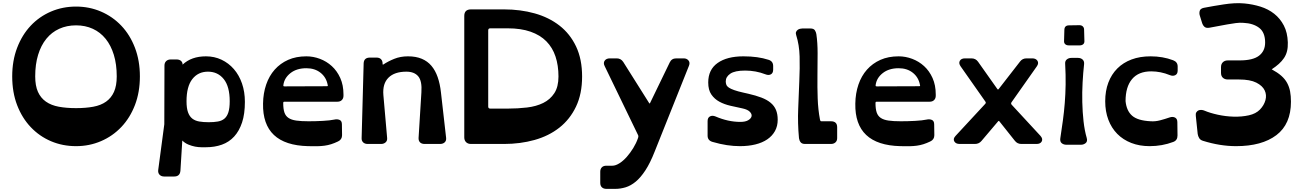

<svg xmlns="http://www.w3.org/2000/svg" viewBox="-20 -920 8328 1227"><path d="M466 14Q380 14 306 -17.5Q232 -49 176.5 -107.5Q121 -166 89.5 -248Q58 -330 58 -432Q58 -532 89.5 -614.5Q121 -697 176 -755.5Q231 -814 305.5 -846Q380 -878 466 -878Q551 -878 625.5 -846Q700 -814 755.5 -755.5Q811 -697 842.5 -614.5Q874 -532 874 -432Q874 -331 842.5 -249Q811 -167 755.5 -108.5Q700 -50 625.5 -18Q551 14 466 14ZM466 -758Q407 -758 358.5 -736Q310 -714 276 -672Q242 -630 223.5 -569.5Q205 -509 205 -432Q205 -372 222.5 -333Q240 -294 273.5 -270.5Q307 -247 355.5 -238Q404 -229 466 -229Q528 -229 576.5 -238Q625 -247 658 -270.5Q691 -294 708.5 -333Q726 -372 726 -432Q726 -509 707.5 -569.5Q689 -630 655 -672Q621 -714 573 -736Q525 -758 466 -758Z M1147 -507Q1203 -560 1296 -560Q1350 -560 1395.5 -538.5Q1441 -517 1474.5 -478.5Q1508 -440 1526.5 -386.5Q1545 -333 1545 -269Q1545 -192 1527 -137.5Q1509 -83 1476.5 -47.5Q1444 -12 1398 4.5Q1352 21 1296 21Q1285 21 1267 21Q1249 21 1227 17Q1206 13 1184 4Q1162 -5 1145 -22L1133 171Q1130 208 1093 208H1029Q1011 208 1000 197Q989 186 991 167L1030 -126L1031 -501Q1031 -519 1042 -529.5Q1053 -540 1071 -540H1109Q1126 -540 1136.5 -531Q1147 -522 1147 -507ZM1309 -462Q1246 -462 1209 -414.5Q1172 -367 1172 -273Q1172 -229 1181.5 -202.5Q1191 -176 1209 -162Q1227 -148 1253.5 -143.5Q1280 -139 1314 -139Q1347 -139 1372.5 -143.5Q1398 -148 1414.5 -162Q1431 -176 1439.5 -202.5Q1448 -229 1448 -273Q1448 -367 1410 -414.5Q1372 -462 1309 -462Z M1799 -270Q1794 -270 1792 -268.5Q1790 -267 1790 -261Q1790 -224 1797.5 -201.5Q1805 -179 1823.5 -166.5Q1842 -154 1873 -149.5Q1904 -145 1952 -145Q1997 -145 2043 -147.5Q2089 -150 2118 -156Q2134 -160 2149.5 -154Q2165 -148 2165 -125L2166 -56Q2166 -28 2140 -16Q2117 -5 2096.5 1.5Q2076 8 2054 11Q2032 14 2006.5 14.5Q1981 15 1949 14Q1656 7 1661 -258Q1662 -324 1681 -379.5Q1700 -435 1735.5 -475Q1771 -515 1821.5 -537.5Q1872 -560 1938 -560Q1982 -560 2024.5 -544Q2067 -528 2100.5 -497.5Q2134 -467 2154.5 -421.5Q2175 -376 2175 -317V-308Q2175 -291 2164.5 -280.5Q2154 -270 2136 -270ZM1938 -484Q1876 -484 1836.5 -453Q1797 -422 1791 -377Q1790 -371 1792 -369.5Q1794 -368 1799 -368L2068 -369Q2073 -369 2074.5 -370Q2076 -371 2074 -378Q2065 -426 2028.5 -455Q1992 -484 1938 -484Z M2694 0Q2674 0 2664 -10.5Q2654 -21 2655 -39L2673 -330Q2678 -402 2653 -432Q2628 -462 2577 -462Q2501 -462 2462.5 -423.5Q2424 -385 2430 -313L2454 -39Q2456 -21 2444.5 -10.5Q2433 0 2415 0H2330Q2311 0 2300.5 -10.5Q2290 -21 2291 -38L2304 -516Q2306 -552 2344 -552H2386Q2405 -552 2415 -541.5Q2425 -531 2425 -514V-511Q2425 -505 2430 -508Q2460 -528 2499.5 -544Q2539 -560 2587 -560Q2638 -560 2675 -544.5Q2712 -529 2737 -499.5Q2762 -470 2777 -427Q2792 -384 2798 -329L2831 -39Q2833 -21 2822 -10.5Q2811 0 2792 0Z M2990 0Q2970 0 2958.5 -11.5Q2947 -23 2947 -42V-818Q2947 -860 2990 -860H3201Q3306 -860 3397 -834.5Q3488 -809 3555.5 -756.5Q3623 -704 3661.5 -623Q3700 -542 3700 -431Q3700 -320 3661 -238.5Q3622 -157 3554.5 -104Q3487 -51 3396 -25.5Q3305 0 3201 0ZM3113 -739Q3100 -739 3100 -726V-239Q3100 -226 3113 -226H3225Q3289 -226 3348 -233Q3407 -240 3451.5 -262Q3496 -284 3522.5 -324.5Q3549 -365 3549 -431Q3549 -502 3530 -559Q3511 -616 3471.5 -656Q3432 -696 3370.5 -717.5Q3309 -739 3225 -739Z M4164 48Q4135 122 4104.5 168.5Q4074 215 4042.5 241Q4011 267 3978 277Q3945 287 3912 287H3855Q3837 287 3826.5 277Q3816 267 3816 249V177Q3816 160 3826 149.5Q3836 139 3855 139H3893Q3914 139 3938.5 123.5Q3963 108 3985.5 82.5Q4008 57 4027 26Q4046 -5 4057 -37Q4062 -50 4057 -58L3844 -498Q3834 -518 3844.5 -532.5Q3855 -547 3877 -547H3921Q3948 -547 3963 -524L4128 -262Q4133 -255 4135 -263L4260 -521Q4272 -547 4302 -547H4349Q4369 -547 4380 -533.5Q4391 -520 4383 -500Z M4709 14Q4668 14 4625 7.5Q4582 1 4534 -13Q4502 -22 4502 -53V-146Q4502 -168 4517 -176Q4532 -184 4552 -176Q4633 -141 4711 -141Q4744 -141 4762 -152Q4780 -163 4783 -177Q4786 -191 4772 -205.5Q4758 -220 4726 -227Q4688 -235 4648.5 -244Q4609 -253 4577.5 -270Q4546 -287 4526 -316Q4506 -345 4506 -393Q4506 -475 4566 -517.5Q4626 -560 4731 -560Q4824 -560 4891 -538Q4921 -529 4921 -498V-475Q4921 -453 4906.5 -445Q4892 -437 4872 -445Q4810 -469 4742 -469Q4676 -469 4647 -449Q4618 -429 4618 -400Q4618 -388 4622 -378Q4626 -368 4638 -360Q4650 -352 4672.5 -344Q4695 -336 4731 -328L4762 -321Q4810 -310 4845.5 -296.5Q4881 -283 4904.5 -263.5Q4928 -244 4939 -217.5Q4950 -191 4950 -155Q4950 -114 4932.5 -82.5Q4915 -51 4883.5 -29.5Q4852 -8 4807.5 3Q4763 14 4709 14Z M5125 0Q5105 0 5096.5 -11Q5088 -22 5086 -37Q5077 -134 5081 -225Q5085 -316 5088 -401Q5092 -486 5090 -559.5Q5088 -633 5068 -696Q5064 -708 5067.5 -716Q5071 -724 5077.5 -729Q5084 -734 5092.5 -736Q5101 -738 5107 -738H5159Q5180 -738 5187.5 -726.5Q5195 -715 5197 -702Q5205 -648 5205 -580.5Q5205 -513 5204 -438Q5203 -363 5205.5 -291.5Q5208 -220 5220 -157Q5221 -152 5222.5 -148.5Q5224 -145 5229 -145H5290Q5330 -145 5330 -107V-37Q5330 -20 5319 -10Q5308 0 5290 0Z M5584 -270Q5579 -270 5577 -268.5Q5575 -267 5575 -261Q5575 -224 5582.5 -201.5Q5590 -179 5608.5 -166.5Q5627 -154 5658 -149.5Q5689 -145 5737 -145Q5782 -145 5828 -147.5Q5874 -150 5903 -156Q5919 -160 5934.5 -154Q5950 -148 5950 -125L5951 -56Q5951 -28 5925 -16Q5902 -5 5881.5 1.5Q5861 8 5839 11Q5817 14 5791.5 14.5Q5766 15 5734 14Q5441 7 5446 -258Q5447 -324 5466 -379.5Q5485 -435 5520.5 -475Q5556 -515 5606.5 -537.5Q5657 -560 5723 -560Q5767 -560 5809.5 -544Q5852 -528 5885.5 -497.5Q5919 -467 5939.5 -421.5Q5960 -376 5960 -317V-308Q5960 -291 5949.5 -280.5Q5939 -270 5921 -270ZM5723 -484Q5661 -484 5621.5 -453Q5582 -422 5576 -377Q5575 -371 5577 -369.5Q5579 -368 5584 -368L5853 -369Q5858 -369 5859.5 -370Q5861 -371 5859 -378Q5850 -426 5813.5 -455Q5777 -484 5723 -484Z M6507 0Q6481 0 6465 -21L6368 -143Q6363 -151 6358 -144L6252 -19Q6236 0 6210 0H6113Q6088 0 6078.5 -16.5Q6069 -33 6087 -52L6276 -256Q6283 -263 6277 -271L6119 -496Q6105 -516 6114 -531.5Q6123 -547 6147 -547H6188Q6215 -547 6230 -526L6353 -352Q6358 -344 6363 -352L6499 -527Q6514 -547 6540 -547H6577Q6600 -547 6610 -531.5Q6620 -516 6606 -496L6444 -266Q6439 -258 6445 -251L6629 -52Q6646 -33 6637.5 -16.5Q6629 0 6604 0Z M6810 -630Q6796 -630 6787.5 -637.5Q6779 -645 6780 -659L6782 -730Q6783 -758 6812 -758L6878 -759Q6892 -759 6900 -751Q6908 -743 6908 -731L6910 -659Q6911 -645 6902.5 -637.5Q6894 -630 6880 -630ZM6795 5Q6777 5 6765 -5Q6753 -15 6756 -36Q6765 -95 6772.5 -150Q6780 -205 6784.5 -261.5Q6789 -318 6790 -379.5Q6791 -441 6787 -514Q6786 -531 6798 -540.5Q6810 -550 6827 -550H6869Q6887 -550 6898.5 -539.5Q6910 -529 6908 -510Q6902 -456 6898.5 -393Q6895 -330 6896.5 -267Q6898 -204 6904.5 -145Q6911 -86 6925 -38Q6931 -16 6918 -5.5Q6905 5 6888 5Z M7456 -440Q7397 -464 7337 -464Q7256 -464 7214.5 -414.5Q7173 -365 7173 -274Q7179 -212 7215 -180.5Q7251 -149 7334 -145Q7363 -143 7393.5 -151Q7424 -159 7456 -170Q7475 -176 7489.5 -168.5Q7504 -161 7504 -139L7505 -54Q7505 -23 7478 -13Q7407 14 7327 14Q7262 14 7209.5 -6.5Q7157 -27 7120 -64.5Q7083 -102 7063 -155Q7043 -208 7043 -273Q7043 -339 7063 -392Q7083 -445 7120.5 -482.5Q7158 -520 7211.5 -540Q7265 -560 7333 -560Q7411 -560 7477 -535Q7506 -524 7506 -495V-469Q7506 -447 7490.5 -439.5Q7475 -432 7456 -440Z M8107 -477Q8144 -457 8168 -436Q8192 -415 8205.5 -390Q8219 -365 8224.5 -336Q8230 -307 8230 -270Q8230 -127 8137 -56.5Q8044 14 7879 14Q7777 14 7668 -20Q7651 -25 7643.5 -37.5Q7636 -50 7634 -64L7622 -179Q7620 -194 7625.5 -202.5Q7631 -211 7639 -214.5Q7647 -218 7657.5 -217.5Q7668 -217 7677 -213Q7712 -198 7762 -187Q7812 -176 7863.5 -174.5Q7915 -173 7960.5 -183Q8006 -193 8032 -220Q8058 -247 8067 -280Q8076 -313 8062 -342.5Q8048 -372 8008.5 -392Q7969 -412 7898 -412H7827Q7807 -412 7795 -423Q7783 -434 7783 -454V-491Q7783 -511 7795 -522.5Q7807 -534 7827 -534H7903Q7987 -534 8026 -564Q8065 -594 8065 -648Q8065 -713 8027 -742Q7989 -771 7927 -774Q7904 -776 7877.5 -772.5Q7851 -769 7823 -764L7710 -743Q7688 -739 7677 -749Q7666 -759 7661 -777L7648 -819Q7643 -833 7646.5 -849Q7650 -865 7673 -870Q7704 -876 7736 -881.5Q7768 -887 7801 -892Q7833 -897 7866.5 -899Q7900 -901 7932 -898Q7986 -893 8035.5 -877.5Q8085 -862 8123 -832Q8161 -802 8184.5 -757Q8208 -712 8210 -649Q8211 -618 8205 -593.5Q8199 -569 8185.5 -549Q8172 -529 8152.5 -511.5Q8133 -494 8107 -477Z"/></svg>

Font: OpenDyslexic3
Style: Bold
Weight: 700
Designer: Abelardo Gonzalez
Version: Version 1.000;PS 001.001;hotconv 1.0.56